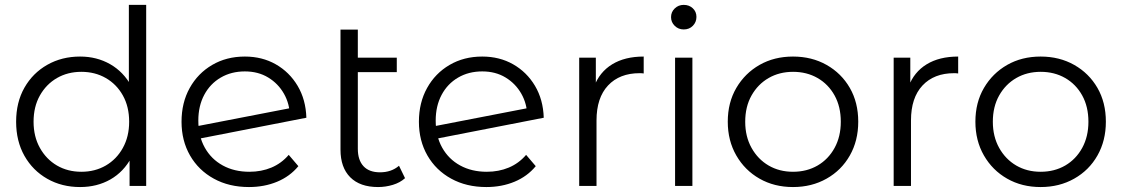

<svg xmlns="http://www.w3.org/2000/svg" viewBox="-20 -762 4599 787"><path d="M308.4 4.7Q233.4 4.7 173.9 -29.1Q114.3 -62.9 80.2 -123.2Q46.1 -183.6 46.1 -263Q46.1 -342.8 80.2 -402.7Q114.3 -462.6 173.9 -496.4Q233.4 -530.2 308.4 -530.2Q376.6 -530.2 431.4 -499Q486.3 -467.7 518.8 -408.4Q551.3 -349 551.3 -263Q551.3 -177.9 519.4 -117.8Q487.4 -57.8 432.6 -26.5Q377.7 4.7 308.4 4.7ZM313.5 -57.9Q369.3 -57.9 413.6 -83.5Q457.9 -109.2 483.6 -155.7Q509.4 -202.2 509.4 -263Q509.4 -324.8 483.6 -370.8Q457.9 -416.8 413.6 -442.2Q369.3 -467.6 313.5 -467.6Q257.7 -467.6 213.6 -442.2Q169.6 -416.8 143.6 -370.8Q117.6 -324.8 117.6 -263Q117.6 -202.2 143.6 -155.7Q169.6 -109.2 213.6 -83.5Q257.7 -57.9 313.5 -57.9ZM511.1 0V-158.3L518.2 -264L508.2 -369.7V-742H579.2V0Z M1000.6 4.7Q918.8 4.7 856.4 -29.7Q793.9 -64 759 -124.6Q724.1 -185.3 724.1 -263Q724.1 -341.1 757.6 -401.3Q791 -461.5 849.7 -495.8Q908.3 -530.2 983.7 -530.2Q1054.6 -530.2 1110.4 -498.4Q1166.3 -466.6 1199.9 -410.2Q1233.5 -353.7 1235.8 -279.4L784 -191.2L779.7 -243.2L1194.8 -323.6L1168.2 -285.8Q1167.5 -336.4 1143.9 -377.9Q1120.3 -419.5 1079.2 -444.4Q1038.2 -469.3 983.7 -469.3Q927.9 -469.3 884.6 -443.9Q841.3 -418.6 817.1 -373.1Q792.9 -327.6 792.9 -267.7Q792.9 -204.2 819.4 -156.9Q845.9 -109.6 893.1 -83.8Q940.3 -57.9 1002.3 -57.9Q1051.4 -57.9 1092.5 -75.1Q1133.6 -92.3 1163.5 -127.2L1203 -80.9Q1168.4 -38.9 1115.9 -17.1Q1063.4 4.7 1000.6 4.7Z M1529.6 4.7Q1455.6 4.7 1415.6 -35.4Q1375.7 -75.5 1375.7 -148.4V-640.8H1446.7V-152.2Q1446.7 -105.7 1470 -80.7Q1493.3 -55.7 1537.4 -55.7Q1584.3 -55.7 1615.5 -82.6L1640.2 -31.7Q1620 -13.3 1590.2 -4.3Q1560.4 4.7 1529.6 4.7ZM1414.6 -466.3V-525.5H1606.4V-466.3Z M1973.6 4.7Q1891.8 4.7 1829.4 -29.7Q1766.9 -64 1732 -124.6Q1697.1 -185.3 1697.1 -263Q1697.1 -341.1 1730.6 -401.3Q1764 -461.5 1822.7 -495.8Q1881.3 -530.2 1956.7 -530.2Q2027.6 -530.2 2083.4 -498.4Q2139.3 -466.6 2172.9 -410.2Q2206.5 -353.7 2208.8 -279.4L1757 -191.2L1752.7 -243.2L2167.8 -323.6L2141.2 -285.8Q2140.5 -336.4 2116.9 -377.9Q2093.3 -419.5 2052.2 -444.4Q2011.2 -469.3 1956.7 -469.3Q1900.9 -469.3 1857.6 -443.9Q1814.3 -418.6 1790.1 -373.1Q1765.9 -327.6 1765.9 -267.7Q1765.9 -204.2 1792.4 -156.9Q1818.9 -109.6 1866.1 -83.8Q1913.3 -57.9 1975.3 -57.9Q2024.4 -57.9 2065.5 -75.1Q2106.6 -92.3 2136.5 -127.2L2176 -80.9Q2141.4 -38.9 2088.9 -17.1Q2036.4 4.7 1973.6 4.7Z M2354.1 0V-525.5H2422.3V-381.9L2415.2 -407Q2437.3 -466.5 2489.3 -498.4Q2541.2 -530.2 2618.5 -530.2V-460.9Q2614.1 -461.5 2610 -461.8Q2606 -462 2601.7 -462Q2519.5 -462 2472.3 -411.6Q2425.1 -361.2 2425.1 -268.4V0Z M2747.1 0V-525.5H2818.1V0ZM2782.6 -641.3Q2760.7 -641.3 2745.7 -656.1Q2730.6 -670.9 2730.6 -691.7Q2730.6 -712.9 2745.7 -727.4Q2760.7 -742 2782.6 -742Q2805 -742 2819.8 -728Q2834.7 -714 2834.7 -692.8Q2834.7 -671.5 2820.1 -656.4Q2805.5 -641.3 2782.6 -641.3Z M3230.5 4.7Q3153.6 4.7 3093.3 -29.7Q3033 -64 2998.1 -124.7Q2963.1 -185.5 2963.1 -263.1Q2963.1 -341.7 2998.2 -401.6Q3033.2 -461.5 3093.3 -495.9Q3153.4 -530.2 3230.5 -530.2Q3307.6 -530.2 3368.2 -495.9Q3428.8 -461.6 3463.4 -401.7Q3497.9 -341.9 3497.9 -263.1Q3497.9 -185.3 3463.4 -124.6Q3429 -64 3368.1 -29.7Q3307.3 4.7 3230.5 4.7ZM3230.5 -57.9Q3286.9 -57.9 3331.2 -83.5Q3375.4 -109.2 3400.9 -155.7Q3426.4 -202.2 3426.4 -263Q3426.4 -324.8 3400.9 -370.8Q3375.4 -416.8 3331.2 -442.2Q3286.9 -467.6 3230.8 -467.6Q3174.7 -467.6 3130.6 -442.2Q3086.6 -416.8 3060.6 -370.8Q3034.6 -324.8 3034.6 -263Q3034.6 -202.2 3060.6 -155.7Q3086.6 -109.2 3130.6 -83.5Q3174.6 -57.9 3230.5 -57.9Z M3643.1 0V-525.5H3711.3V-381.9L3704.2 -407Q3726.3 -466.5 3778.3 -498.4Q3830.2 -530.2 3907.5 -530.2V-460.9Q3903.1 -461.5 3899 -461.8Q3895 -462 3890.7 -462Q3808.5 -462 3761.3 -411.6Q3714.1 -361.2 3714.1 -268.4V0Z M4245.5 4.7Q4168.6 4.7 4108.3 -29.7Q4048 -64 4013.1 -124.7Q3978.1 -185.5 3978.1 -263.1Q3978.1 -341.7 4013.2 -401.6Q4048.2 -461.5 4108.3 -495.9Q4168.4 -530.2 4245.5 -530.2Q4322.6 -530.2 4383.2 -495.9Q4443.8 -461.6 4478.4 -401.7Q4512.9 -341.9 4512.9 -263.1Q4512.9 -185.3 4478.4 -124.6Q4444 -64 4383.1 -29.7Q4322.3 4.7 4245.5 4.7ZM4245.5 -57.9Q4301.9 -57.9 4346.2 -83.5Q4390.4 -109.2 4415.9 -155.7Q4441.4 -202.2 4441.4 -263Q4441.4 -324.8 4415.9 -370.8Q4390.4 -416.8 4346.2 -442.2Q4301.9 -467.6 4245.8 -467.6Q4189.7 -467.6 4145.6 -442.2Q4101.6 -416.8 4075.6 -370.8Q4049.6 -324.8 4049.6 -263Q4049.6 -202.2 4075.6 -155.7Q4101.6 -109.2 4145.6 -83.5Q4189.6 -57.9 4245.5 -57.9Z"/></svg>

Font: Montserrat Alternates Thin
Style: Regular
Weight: 100
Designer: Julieta Ulanovsky
Foundry: Julieta Ulanovsky
Version: Version 9.000